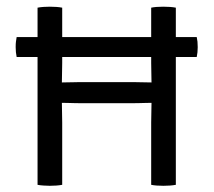

<svg xmlns="http://www.w3.org/2000/svg" viewBox="-20 -566 654 588"><path d="M170.5 0Q154.5 3 132.5 3Q123 3 112.8 2.2Q102.5 1.5 95 0V-391.5H31Q28 -405.5 28 -421.5Q28 -432 28.8 -438.2Q29.5 -444.5 31 -452.5H95V-542.5Q102.5 -544 112.8 -544.8Q123 -545.5 132.5 -545.5Q155 -545.5 170.5 -542.5V-452.5H443V-542.5Q457.5 -545.5 480 -545.5Q503 -545.5 518.5 -542.5V-452.5H582.5Q584 -444.5 584.8 -438.2Q585.5 -432 585.5 -421.5Q585.5 -405.5 582.5 -391.5H518.5V0Q502.5 3 480.5 3Q457.5 3 443 0V-191Q443 -208.5 443.5 -221.5Q444 -234.5 444 -251Q440 -251 428.5 -250.8Q417 -250.5 405.2 -250.2Q393.5 -250 390.5 -250H223Q220 -250 208.5 -250.2Q197 -250.5 185.2 -250.8Q173.5 -251 169.5 -251Q169.5 -234.5 170 -221.5Q170.5 -208.5 170.5 -191ZM390.5 -314.5Q393.5 -314.5 405.2 -314.2Q417 -314 428.5 -313.8Q440 -313.5 444 -313.5Q444 -329.5 443.5 -342.5Q443 -355.5 443 -373V-391.5H170.5V-373Q170.5 -355.5 170 -342.5Q169.5 -329.5 169.5 -313.5Q173.5 -313.5 185.2 -313.8Q197 -314 208.5 -314.2Q220 -314.5 223 -314.5Z"/></svg>

Font: Signika SC Light
Style: Regular
Weight: 300
Designer: Anna Giedryś
Foundry: Anna Giedryś
Version: Version 2.000; ttfautohint (v1.8.3) -l 8 -r 50 -G 200 -x 9 -